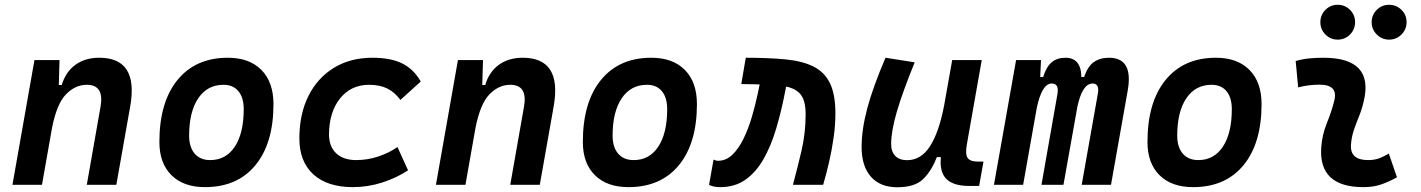

<svg xmlns="http://www.w3.org/2000/svg" viewBox="-20 -767 5899 797"><path d="M31.7 0 123 -517.6H227.1L224.1 -414.1H236.3Q252.4 -468.3 292.7 -497.8Q333 -527.3 392.1 -527.3Q556.2 -527.3 520.5 -325.2L462.9 0H340.3L397.5 -325.2Q413.1 -415 340.3 -415Q293 -415 254.6 -376.2Q216.3 -337.4 196.3 -237.8L154.3 0Z M831.1 9.8Q741.7 9.8 691.7 -39.8Q641.6 -89.4 641.6 -177.7Q641.6 -342.8 716.8 -435.1Q792 -527.3 925.8 -527.3Q1015.1 -527.3 1065.2 -476.6Q1115.2 -425.8 1115.2 -335Q1115.2 -172.4 1040.3 -81.3Q965.3 9.8 831.1 9.8ZM852.5 -102.5Q918 -102.5 954.8 -158.4Q991.7 -214.4 991.7 -314Q991.7 -361.8 969.7 -388.4Q947.8 -415 907.7 -415Q840.8 -415 803 -359.1Q765.1 -303.2 765.1 -203.6Q765.1 -156.2 788.1 -129.4Q811 -102.5 852.5 -102.5Z M1459 -102.5Q1505.4 -102.5 1550.3 -117.4Q1595.2 -132.3 1629.9 -156.7L1673.8 -60.1Q1627 -28.8 1567.1 -9.5Q1507.3 9.8 1444.8 9.8Q1338.9 9.8 1280.8 -43.2Q1222.7 -96.2 1222.7 -191.9Q1222.7 -293.5 1260.3 -368.7Q1297.9 -443.8 1366.2 -485.6Q1434.6 -527.3 1525.9 -527.3Q1601.6 -527.3 1649.2 -503.9Q1696.8 -480.5 1726.6 -428.7L1642.1 -352.1Q1617.7 -385.3 1586.7 -400.1Q1555.7 -415 1512.2 -415Q1437 -415 1391.6 -358.4Q1346.2 -301.8 1345.7 -208.5Q1346.2 -158.2 1375.7 -130.4Q1405.3 -102.5 1459 -102.5Z M1789.6 0 1880.9 -517.6H1984.9L1981.9 -414.1H1994.1Q2010.3 -468.3 2050.5 -497.8Q2090.8 -527.3 2149.9 -527.3Q2314 -527.3 2278.3 -325.2L2220.7 0H2098.1L2155.3 -325.2Q2170.9 -415 2098.1 -415Q2050.8 -415 2012.5 -376.2Q1974.1 -337.4 1954.1 -237.8L1912.1 0Z M2588.9 9.8Q2499.5 9.8 2449.5 -39.8Q2399.4 -89.4 2399.4 -177.7Q2399.4 -342.8 2474.6 -435.1Q2549.8 -527.3 2683.6 -527.3Q2772.9 -527.3 2823 -476.6Q2873 -425.8 2873 -335Q2873 -172.4 2798.1 -81.3Q2723.1 9.8 2588.9 9.8ZM2610.4 -102.5Q2675.8 -102.5 2712.6 -158.4Q2749.5 -214.4 2749.5 -314Q2749.5 -361.8 2727.5 -388.4Q2705.6 -415 2665.5 -415Q2598.6 -415 2560.8 -359.1Q2522.9 -303.2 2522.9 -203.6Q2522.9 -156.2 2545.9 -129.4Q2568.8 -102.5 2610.4 -102.5Z M3271.5 0Q3290 -68.4 3307.1 -141.4Q3324.2 -214.4 3324.2 -292.5Q3324.2 -347.7 3304.7 -373.3Q3285.2 -398.9 3243.2 -407.7L3239.7 -389.6Q3223.6 -305.7 3201.9 -232.9Q3180.2 -160.2 3148.9 -105.7Q3117.7 -51.3 3074 -20.8Q3030.3 9.8 2970.2 9.8Q2957 9.8 2945.8 7.8Q2934.6 5.9 2923.3 0.5L2941.9 -104.5Q2948.7 -102.5 2951.2 -101.1Q2953.6 -99.6 2960.9 -99.6Q2993.7 -99.6 3019.8 -124.5Q3045.9 -149.4 3065.9 -190.2Q3085.9 -231 3100.6 -280.3Q3115.2 -329.6 3125.5 -378.4L3133.3 -416.5Q3124 -417 3114 -417.2Q3104 -417.5 3093.8 -417.5Q3085 -417.5 3075.9 -417.7Q3066.9 -418 3057.1 -418L3075.7 -527.3Q3170.9 -527.3 3241 -520.5Q3311 -513.7 3356.9 -490.7Q3402.8 -467.8 3425.3 -421.4Q3447.8 -375 3447.8 -295.9Q3447.8 -248.5 3440.4 -196.3Q3433.1 -144 3421.4 -93.5Q3409.7 -43 3397 0Z M3704.6 10.3Q3633.8 10.3 3595.2 -33.4Q3556.6 -77.1 3556.6 -156.7Q3556.6 -229.5 3580.1 -317.4Q3603.5 -405.3 3655.8 -527.3L3776.9 -508.3Q3726.1 -383.3 3702.6 -302.7Q3679.2 -222.2 3679.2 -168.9Q3679.2 -137.2 3696.5 -119.6Q3713.9 -102.1 3745.1 -102.1Q3803.2 -102.1 3840.3 -159.7Q3877.4 -217.3 3898.4 -325.7V-325.2L3932.6 -517.6H4055.2L3993.2 -166Q3986.3 -127 3996.6 -111.6Q4006.8 -96.2 4040 -96.2H4062.5L4044.4 4.9H4003.4Q3937.5 4.9 3908.4 -24.2Q3879.4 -53.2 3885.7 -114.7H3868.7Q3846.2 -56.2 3811.3 -22.9Q3776.4 10.3 3704.6 10.3Z M4301.3 -517.6 4297.9 -447.3H4310.1Q4323.7 -490.7 4346.2 -509Q4368.7 -527.3 4402.3 -527.3Q4467.8 -527.3 4468.8 -447.3H4480Q4495.1 -491.2 4520.5 -509.3Q4545.9 -527.3 4583.5 -527.3Q4685.5 -527.3 4661.1 -390.6L4591.8 0H4470.2L4537.1 -377.4Q4544.9 -420.4 4515.6 -420.4Q4472.7 -420.4 4452.1 -323.2L4394.5 0H4303.2L4369.6 -377.4Q4377 -420.4 4345.7 -420.4Q4305.2 -420.4 4283.7 -319.3L4227.1 0H4106L4197.8 -517.6Z M4932.6 9.8Q4843.3 9.8 4793.2 -39.8Q4743.2 -89.4 4743.2 -177.7Q4743.2 -342.8 4818.4 -435.1Q4893.6 -527.3 5027.3 -527.3Q5116.7 -527.3 5166.7 -476.6Q5216.8 -425.8 5216.8 -335Q5216.8 -172.4 5141.8 -81.3Q5066.9 9.8 4932.6 9.8ZM4954.1 -102.5Q5019.5 -102.5 5056.4 -158.4Q5093.3 -214.4 5093.3 -314Q5093.3 -361.8 5071.3 -388.4Q5049.3 -415 5009.3 -415Q4942.4 -415 4904.5 -359.1Q4866.7 -303.2 4866.7 -203.6Q4866.7 -156.2 4889.6 -129.4Q4912.6 -102.5 4954.1 -102.5Z M5745.1 -129.4 5778.8 -31.2Q5749 -14.2 5715.8 -2.2Q5682.6 9.8 5639.6 9.8Q5454.1 9.8 5464.4 -153.3Q5467.8 -206.5 5487.8 -255.9Q5507.8 -305.2 5518.6 -349.1Q5535.6 -415.5 5458 -415.5Q5411.6 -415.5 5368.7 -404.3L5358.4 -513.7Q5387.2 -522 5416 -524.7Q5444.8 -527.3 5473.6 -527.3Q5685.1 -527.3 5640.6 -345.2Q5632.8 -312 5621.1 -283.4Q5609.4 -254.9 5599.9 -226.8Q5590.3 -198.7 5587.9 -166.5Q5583.5 -102.5 5658.7 -102.5Q5683.1 -102.5 5701.4 -108.6Q5719.7 -114.7 5745.1 -129.4ZM5746.1 -602.5Q5716.3 -602.5 5695.1 -623.8Q5673.8 -645 5673.8 -674.8Q5673.8 -705.1 5695.1 -726.1Q5716.3 -747.1 5746.1 -747.1Q5776.4 -747.1 5797.6 -726.1Q5818.8 -705.1 5818.8 -674.8Q5818.8 -645 5797.6 -623.8Q5776.4 -602.5 5746.1 -602.5ZM5532.7 -602.5Q5502.9 -602.5 5481.9 -623.8Q5460.9 -645 5460.9 -674.8Q5460.9 -705.1 5481.9 -726.1Q5502.9 -747.1 5532.7 -747.1Q5563 -747.1 5584 -726.1Q5605 -705.1 5605 -674.8Q5605 -645 5584 -623.8Q5563 -602.5 5532.7 -602.5Z"/></svg>

Font: Cascadia Code PL SemiBold
Style: Italic
Weight: 600
Italic angle: -10°
Monospace: yes
Designer: Aaron Bell
Foundry: Saja Typeworks
Version: Version 2404.023; ttfautohint (v1.8.4)